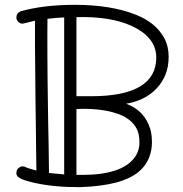

<svg xmlns="http://www.w3.org/2000/svg" viewBox="-20 -748 757 796"><path d="M246.1 -675.8Q209 -674.3 176.8 -669.9Q176.3 -638.7 176.3 -598.9Q176.3 -559.1 176.5 -513.9Q176.8 -468.8 177.2 -420.7Q177.7 -372.6 178.5 -325Q179.2 -277.3 179.9 -232.4Q180.7 -187.5 181.6 -148.4Q183.1 -58.1 183.1 -30.8Q210 -27.8 246.1 -24.9ZM325.2 -296.9Q325.2 -296.9 296.9 -295.9V-22.9H319.8Q485.4 -22.9 538.1 -95.2Q558.1 -122.1 558.1 -157.5Q558.1 -192.9 546.6 -214.4Q535.2 -235.8 516.1 -250.7Q497.1 -265.6 472.4 -274.7Q447.8 -283.7 421.9 -288.6Q377.9 -296.9 325.2 -296.9ZM357.9 -349.1Q627.9 -349.1 627.9 -509.8Q627.9 -573.7 568.4 -616.2Q493.7 -668.9 362.3 -676.3Q326.2 -678.2 296.9 -676.8V-349.1ZM125 -662.1 74.2 -649.9Q63 -649.9 55.4 -658Q47.9 -666 47.9 -674.8Q47.9 -693.8 65.9 -701.2Q161.1 -728 290 -728Q439 -728 542 -687.5Q626.5 -654.3 661.1 -589.8Q679.2 -555.7 679.2 -513.2Q679.2 -470.7 665.8 -438.2Q652.3 -405.8 628.9 -380.9Q581.1 -331.1 502.9 -317.9Q578.6 -290.5 602.5 -214.8Q609.9 -190.9 609.9 -158.2Q609.9 -125.5 599.1 -97.4Q588.4 -69.3 568.6 -48.6Q548.8 -27.8 521.5 -13.9Q494.1 0 461.4 8.8Q399.4 24.9 314 27.8Q206.5 28.8 124 10.3Q75.7 -0.5 62 -9.8Q47.9 -16.6 47.9 -30Q47.9 -43.5 56.4 -50.8Q64.9 -58.1 71.3 -58.1Q80.1 -58.1 83 -56.6Q99.1 -48.8 130.9 -41Q130.4 -69.3 129.9 -114.7Q129.4 -160.2 128.7 -215.6Q127.9 -271 127.2 -332.3Q126.5 -393.6 126 -453.1Q125.5 -512.7 125 -566.9Q124.5 -621.1 125 -662.1Z"/></svg>

Font: Ribeye Marrow
Style: Regular
Weight: 400
Designer: Astigmatic (AOETI)
Foundry: Astigmatic (AOETI)
Version: Version 1.000